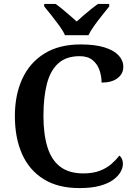

<svg xmlns="http://www.w3.org/2000/svg" viewBox="-20 -951 688 981"><path d="M386 10Q276 10 202.5 -36Q129 -82 92.5 -164.5Q56 -247 56 -358Q56 -466 94 -548.5Q132 -631 207 -677.5Q282 -724 392 -724Q465 -724 513.5 -709Q562 -694 586 -668Q610 -642 610 -610Q610 -574 580.5 -551.5Q551 -529 499 -529Q499 -561 488.5 -592Q478 -623 453.5 -643.5Q429 -664 387 -664Q319 -664 278.5 -628Q238 -592 220 -524Q202 -456 202 -358Q202 -265 222.5 -199Q243 -133 288 -99Q333 -65 406 -65Q455 -65 490 -78.5Q525 -92 549 -113Q573 -134 590 -156Q598 -150 603 -139Q608 -128 608 -114Q608 -94 596 -72.5Q584 -51 558 -32Q532 -13 489.5 -1.5Q447 10 386 10ZM312 -771Q302 -794 282.5 -820.5Q263 -847 242.5 -873Q222 -899 206 -918V-931H264Q280 -920 299 -904Q318 -888 337.5 -871.5Q357 -855 372 -841Q387 -855 406 -871.5Q425 -888 445 -904Q465 -920 481 -931H538V-918Q523 -899 502 -873Q481 -847 462 -820.5Q443 -794 432 -771Z"/></svg>

Font: Noto Serif Bengali SemiBold
Style: Regular
Weight: 600
Version: Version 2.003